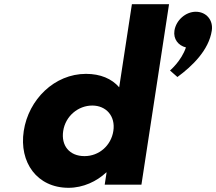

<svg xmlns="http://www.w3.org/2000/svg" viewBox="-20 -880 1030 915"><path d="M281.2 -256C292 -327 352.7 -377 419.7 -377C485.7 -377 531 -327 520.2 -256C509.5 -186 451.8 -136 382.8 -136C310.8 -136 270.5 -186 281.2 -256ZM913.1 -824C865.1 -824 819 -784 811.3 -734C805.2 -694 829.5 -663 866.1 -654C844.1 -589 790.2 -544 790.2 -544L825.5 -513C896.5 -565 975.1 -641 989.3 -734C997 -784 963.1 -824 913.1 -824ZM93.2 -256C70.2 -106 156.7 15 306.7 15C376.7 15 441.4 -16 485.9 -58H487.9L479 0H654L785.6 -860H608.6L548 -464C512.3 -505 458.8 -528 389.8 -528C239.8 -528 116.1 -406 93.2 -256Z"/></svg>

Font: Sztylet
Style: BdObl
Weight: 700
Foundry: Cannot Into Space Fonts, PlusOne Fonts
Version: Version 0.12